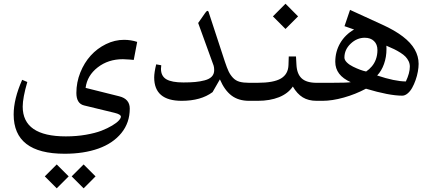

<svg xmlns="http://www.w3.org/2000/svg" viewBox="-20 -544 2333 1036"><path d="M431.2 343.3 495.6 407.7 431.2 472.2 366.7 407.7ZM286.1 343.3 350.6 407.7 286.1 472.2 221.7 407.7ZM328.6 285.6Q53.7 285.6 53.7 73.7Q53.7 -9.8 99.6 -113.3L127.4 -101.6Q102.5 -16.1 102.5 31.2Q102.5 191.9 335.4 191.9Q392.6 191.9 443.1 183.1Q493.7 174.3 527.1 161.4Q560.5 148.4 585.2 133.5Q609.9 118.7 621.1 106.2Q632.3 93.8 632.3 85.4Q632.3 73.2 598.6 64.9L433.6 24.9Q392.1 14.6 392.1 -42.5Q392.1 -99.6 413.3 -152.6Q434.6 -205.6 469.5 -244.1Q504.4 -282.7 551.8 -305.9Q599.1 -329.1 649.4 -329.1Q686.5 -329.1 720.2 -317.9L701.7 -220.7L679.2 -222.7Q653.8 -224.6 643.1 -224.6Q564 -224.6 507.1 -180.4Q450.2 -136.2 441.9 -69.8L623.5 -24.4Q680.2 -10.3 680.2 42Q680.2 118.2 635 173.8Q589.8 229.5 511 257.6Q432.1 285.6 328.6 285.6Z M1324.2 0Q1267.1 0 1229.5 -28.3Q1191.9 -56.6 1166.5 -115.7L1127 -46.9Q1064 0 960.4 0Q812 0 812 -126Q812 -152.3 822.8 -196.8L850.1 -191.9Q848.6 -181.6 848.6 -172.9Q848.6 -133.3 877.7 -116.2Q906.7 -99.1 969.7 -99.1Q1006.8 -99.1 1033.2 -101.6Q1059.6 -104 1084.7 -110.6Q1109.9 -117.2 1122.8 -130.9Q1135.7 -144.5 1135.7 -165.5Q1135.7 -179.7 1132.8 -189.5L1049.3 -419.9L1087.4 -474.6Q1095.2 -485.4 1099.6 -485.4Q1105 -485.4 1107.9 -472.2L1193.4 -211.4Q1204.6 -177.7 1213.6 -158.7Q1222.7 -139.6 1237.1 -124.3Q1251.5 -108.9 1272.2 -103Q1293 -97.2 1324.2 -97.2H1336.4Q1345.2 -97.2 1348.1 -86.4Q1351.1 -75.7 1351.1 -49.8V-46.4Q1351.1 -21 1348.1 -10.5Q1345.2 0 1336.4 0Z M1331.5 -97.2H1369.1Q1457 -97.2 1496.1 -120.6Q1535.2 -144 1536.6 -193.4L1538.1 -239.3H1577.1L1579.6 -194.8Q1582 -145 1607.9 -121.1Q1633.8 -97.2 1688.5 -97.2H1699.2Q1708 -97.2 1710.9 -86.4Q1713.9 -75.7 1713.9 -49.8V-46.4Q1713.9 -21 1710.9 -10.5Q1708 0 1699.2 0H1688.5Q1644 0 1613.5 -18.8Q1583 -37.6 1560.1 -77.1Q1534.2 -39.1 1485.4 -19.5Q1436.5 0 1371.1 0H1331.5Q1316.9 0 1313.2 -10Q1309.6 -20 1309.6 -45.9V-50.8Q1309.6 -76.7 1313.5 -86.9Q1317.4 -97.2 1331.5 -97.2ZM1520.5 -523.9 1588.4 -455.6 1520.5 -387.7 1452.6 -455.6Z M1694.3 -97.2H1766.1Q1853 -97.2 1872.6 -100.6Q1789.1 -137.7 1789.1 -210.4Q1789.1 -266.1 1815.9 -311.8Q1842.8 -357.4 1890.6 -384.8L1838.9 -402.8L1868.7 -490.7L2043.5 -410.6Q2109.9 -380.4 2153.3 -347.2Q2196.8 -314 2217.8 -277.1Q2238.8 -240.2 2238.8 -199.2Q2238.8 -180.2 2234.6 -157.2Q2230.5 -134.3 2222.4 -111.6Q2214.4 -88.9 2203.9 -70.1Q2193.4 -51.3 2179.2 -39.6Q2165 -27.8 2150.4 -27.8Q2079.6 -27.8 1954.6 -65.4Q1897.9 -35.2 1835 -17.6Q1772 0 1720.7 0H1694.3Q1679.7 0 1676 -10Q1672.4 -20 1672.4 -45.9V-50.8Q1672.4 -76.7 1676.3 -86.9Q1680.2 -97.2 1694.3 -97.2ZM2015.1 -136.7Q2109.9 -105 2169.9 -104.5Q2191.4 -149.9 2191.4 -184.6Q2191.4 -200.2 2184.8 -213.9Q2178.2 -227.5 2168.2 -238Q2158.2 -248.5 2140.9 -259.5Q2123.5 -270.5 2106.9 -278.6Q2090.3 -286.6 2064.9 -297.4Q2065.4 -288.6 2065.4 -279.8Q2065.4 -236.3 2052 -198.7Q2038.6 -161.1 2015.1 -136.7ZM1955.6 -158.2Q1964.4 -164.1 1971.9 -170.9Q1979.5 -177.7 1986.3 -185.8Q1993.2 -193.8 1998.8 -203.6Q2004.4 -213.4 2008.3 -224.1Q2012.2 -234.9 2014.4 -247.6Q2016.6 -260.3 2016.6 -273.9Q2016.6 -304.7 1998 -322.5Q1979.5 -340.3 1948.2 -340.3Q1905.8 -340.3 1872.1 -308.3Q1838.4 -276.4 1838.4 -233.4Q1838.4 -220.2 1851.8 -207Q1865.2 -193.8 1885.3 -184.1Q1905.3 -174.3 1923.1 -167.7Q1940.9 -161.1 1955.6 -158.2Z"/></svg>

Font: Parastoo FD
Style: FD
Weight: 400
Foundry: Saber Rastikerdar (saber.rastikerdar@gmail.com)
Version: Version 2.0.1